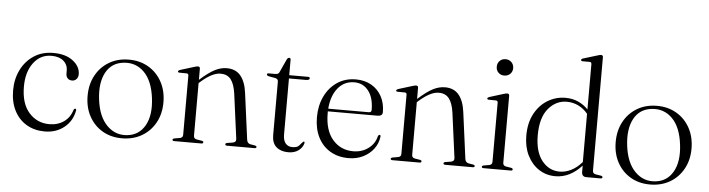

<svg xmlns="http://www.w3.org/2000/svg" viewBox="-46 -930 4208 1140"><g transform="rotate(5 2058.0 -359.5)"><path d="M416.5 -345.5Q416.5 -328 406.2 -316.8Q396 -305.5 380 -305.5Q363 -305.5 353.2 -316Q343.5 -326.5 343.5 -344.5V-363Q343.5 -397.5 317.5 -419.2Q291.5 -441 246 -441Q180 -441 139.2 -386.5Q98.5 -332 98.5 -245Q98.5 -143.5 146.8 -89.5Q195 -35.5 268 -35.5Q318 -35.5 354.5 -61.2Q391 -87 404 -132.5Q408 -140.5 413.5 -140.5Q420.5 -140.5 419.5 -131Q408.5 -67.5 360.5 -28.8Q312.5 10 244 10Q183 10 136.2 -17.5Q89.5 -45 63 -96Q36.5 -147 36.5 -218Q36.5 -285 63.8 -339.8Q91 -394.5 140.2 -426.8Q189.5 -459 255.5 -459Q330 -459 373.2 -425.2Q416.5 -391.5 416.5 -345.5Z M707 -458.5Q772 -458.5 823 -428.5Q874 -398.5 903 -345.2Q932 -292 932 -223Q932 -154.5 902.8 -101.8Q873.5 -49 822.2 -19.2Q771 10.5 704 10.5Q638.5 10.5 588 -19.2Q537.5 -49 508.8 -101.8Q480 -154.5 480 -223.5Q480 -292 508.8 -345Q537.5 -398 588.5 -428.2Q639.5 -458.5 707 -458.5ZM735.5 -11Q805 -18.5 839.8 -80Q874.5 -141.5 862 -242Q849.5 -344.5 799.2 -395Q749 -445.5 676.5 -437.5Q604.5 -430 571 -367.8Q537.5 -305.5 550 -206Q562.5 -106 613.5 -54.5Q664.5 -3 735.5 -11Z M1130 -441.5V-375L1131 -376Q1182 -421.5 1218 -440Q1254 -458.5 1289.5 -458.5Q1343 -458.5 1372.2 -423Q1401.5 -387.5 1410 -321.5L1446.5 -46Q1449.5 -24 1468.5 -20.5L1495 -16Q1505.5 -14 1505.5 -7.5Q1505.5 0 1494.5 0H1331Q1319.5 0 1319.5 -8Q1319.5 -14 1330 -16.5L1362 -21.5Q1384.5 -25.5 1381.5 -46L1346 -313Q1338 -369 1316.8 -396Q1295.5 -423 1255.5 -423Q1206.5 -423 1140.5 -365L1130 -356V-42Q1130 -25 1147.5 -21.5L1178 -16.5Q1188.5 -14.5 1188.5 -8Q1188.5 0 1177 0H1015.5Q1005 0 1005 -7.5Q1005 -13.5 1015.5 -16L1048 -21.5Q1065.5 -25 1065.5 -41.5V-394Q1065.5 -406.5 1054.5 -407L1011 -407.5Q1002 -408 1002 -414Q1002 -419.5 1012 -423.5L1096.5 -449.5Q1111 -454 1118 -454Q1130 -454 1130 -441.5Z M1582 -425 1543 -432Q1529.5 -435.5 1529.5 -442Q1529.5 -449.5 1539 -449.5H1579Q1598.5 -449.5 1603 -462.5L1638.5 -540Q1644.5 -552 1653 -552Q1662 -552 1662 -542V-449.5H1774Q1785 -449.5 1785 -441.5Q1785 -430 1763 -430H1662V-96Q1662 -61 1676.8 -43.2Q1691.5 -25.5 1717.5 -25.5Q1746.5 -25.5 1758 -39.5Q1769.5 -53.5 1780.5 -64Q1788 -66 1787.5 -56Q1781.5 -29.5 1757.2 -11.2Q1733 7 1696 7Q1651.5 7 1624.8 -16Q1598 -39 1598 -86.5V-405.5Q1598 -421 1582 -425Z M2235 -279.5Q2235 -255.5 2205.5 -255.5H1909Q1909 -250 1909 -245Q1909 -142.5 1956.8 -87.5Q2004.5 -32.5 2079.5 -32.5Q2131 -32.5 2169.2 -60.8Q2207.5 -89 2218 -135Q2221.5 -143 2227 -143Q2234.5 -143 2233.5 -133Q2228.5 -92 2204.2 -59.8Q2180 -27.5 2141.5 -8.5Q2103 10.5 2055 10.5Q1992.5 10.5 1945.8 -17.2Q1899 -45 1873.2 -95.8Q1847.5 -146.5 1847.5 -215.5Q1847.5 -284.5 1873.8 -339.5Q1900 -394.5 1947.8 -426.8Q1995.5 -459 2059.5 -459Q2112 -459 2151.5 -436.2Q2191 -413.5 2213 -373Q2235 -332.5 2235 -279.5ZM2051.5 -441Q1991 -441 1953.5 -394.8Q1916 -348.5 1910 -271.5H2151Q2167.5 -271.5 2167.5 -286.5Q2167.5 -358.5 2135.8 -399.8Q2104 -441 2051.5 -441Z M2430.5 -441.5V-375L2431.5 -376Q2482.5 -421.5 2518.5 -440Q2554.5 -458.5 2590 -458.5Q2643.5 -458.5 2672.8 -423Q2702 -387.5 2710.5 -321.5L2747 -46Q2750 -24 2769 -20.5L2795.5 -16Q2806 -14 2806 -7.5Q2806 0 2795 0H2631.5Q2620 0 2620 -8Q2620 -14 2630.5 -16.5L2662.5 -21.5Q2685 -25.5 2682 -46L2646.5 -313Q2638.5 -369 2617.2 -396Q2596 -423 2556 -423Q2507 -423 2441 -365L2430.5 -356V-42Q2430.5 -25 2448 -21.5L2478.5 -16.5Q2489 -14.5 2489 -8Q2489 0 2477.5 0H2316Q2305.5 0 2305.5 -7.5Q2305.5 -13.5 2316 -16L2348.5 -21.5Q2366 -25 2366 -41.5V-394Q2366 -406.5 2355 -407L2311.5 -407.5Q2302.5 -408 2302.5 -414Q2302.5 -419.5 2312.5 -423.5L2397 -449.5Q2411.5 -454 2418.5 -454Q2430.5 -454 2430.5 -441.5Z M2933.5 -558.5Q2912.5 -558.5 2898.8 -572.2Q2885 -586 2885 -607Q2885 -628 2898.8 -642Q2912.5 -656 2933.5 -656Q2955.5 -656 2969.2 -641.8Q2983 -627.5 2983 -607Q2983 -586 2969 -572.2Q2955 -558.5 2933.5 -558.5ZM2973.5 -441.5V-42Q2973.5 -25 2991 -21.5L3021.5 -16.5Q3032.5 -14.5 3032.5 -7.5Q3032.5 0 3021 0H2859Q2848.5 0 2848.5 -7.5Q2848.5 -13.5 2858.5 -16L2891.5 -21.5Q2909 -25 2909 -41.5V-394Q2909 -406.5 2898 -407L2854.5 -407.5Q2845.5 -408 2845.5 -414Q2845.5 -419.5 2855.5 -423.5L2939.5 -449.5Q2954 -454 2961 -454Q2973.5 -454 2973.5 -441.5Z M3095.5 -215Q3095.5 -291 3124.8 -345.5Q3154 -400 3202.5 -429.2Q3251 -458.5 3308.5 -458.5Q3350 -458.5 3384 -443.2Q3418 -428 3443.5 -401V-670.5Q3443.5 -683 3433 -683.5H3389.5Q3380.5 -684.5 3380.5 -690.5Q3380.5 -696.5 3390.5 -700L3474.5 -725.5Q3489.5 -730.5 3496 -730.5Q3508 -730.5 3508 -718V-42Q3508 -25 3525.5 -21.5L3556.5 -16.5Q3567.5 -14.5 3567.5 -7.5Q3567.5 0 3556 0H3472Q3444.5 0 3444.5 -30V-66.5Q3374.5 10.5 3288 10.5Q3233 10.5 3189.5 -18Q3146 -46.5 3120.8 -97.2Q3095.5 -148 3095.5 -215ZM3163 -223Q3163 -125 3205 -72Q3247 -19 3311 -19Q3345 -19 3379 -35.8Q3413 -52.5 3443.5 -87.5V-375Q3420 -404 3387.8 -420Q3355.5 -436 3318 -436Q3253.5 -436 3208.2 -382Q3163 -328 3163 -223Z M3854.5 -458.5Q3919.5 -458.5 3970.5 -428.5Q4021.5 -398.5 4050.5 -345.2Q4079.5 -292 4079.5 -223Q4079.5 -154.5 4050.2 -101.8Q4021 -49 3969.8 -19.2Q3918.5 10.5 3851.5 10.5Q3786 10.5 3735.5 -19.2Q3685 -49 3656.2 -101.8Q3627.5 -154.5 3627.5 -223.5Q3627.5 -292 3656.2 -345Q3685 -398 3736 -428.2Q3787 -458.5 3854.5 -458.5ZM3883 -11Q3952.5 -18.5 3987.2 -80Q4022 -141.5 4009.5 -242Q3997 -344.5 3946.8 -395Q3896.5 -445.5 3824 -437.5Q3752 -430 3718.5 -367.8Q3685 -305.5 3697.5 -206Q3710 -106 3761 -54.5Q3812 -3 3883 -11Z"/></g></svg>

Font: Fraunces 72pt S000 Light
Style: Regular
Weight: 300
Version: Version 1.000; ttfautohint (v1.8.3)